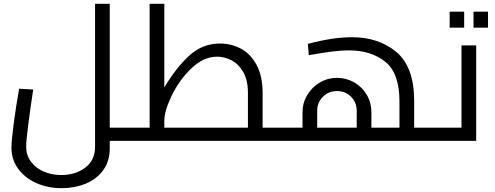

<svg xmlns="http://www.w3.org/2000/svg" viewBox="-20 -738 2595 1006"><path d="M670 0H555V40Q555 107 520.5 154Q486 201 428.5 224.5Q371 248 303 248Q230 248 170 221Q110 194 75 146Q40 98 40 36Q40 -2 52 -92Q64 -182 80 -273L154 -269Q139 -171 128 -84.5Q117 2 117 31Q117 74 141.5 108Q166 142 208 160.5Q250 179 301 179Q375 179 426.5 140.5Q478 102 478 31V-718H555V-69H670Z M1450 -69V0H670V-69H764V-718H841V-280Q903 -384 972 -447Q1041 -510 1133 -510Q1190 -510 1240.5 -484Q1291 -458 1323.5 -399.5Q1356 -341 1356 -251V-69ZM841 -106V-69H1279V-252Q1279 -318 1254.5 -360.5Q1230 -403 1193 -422Q1156 -441 1118 -441Q1047 -441 983.5 -380.5Q920 -320 880.5 -238.5Q841 -157 841 -106Z M2249 -69V0H1450V-69H1565V-149Q1565 -198 1589.5 -239.5Q1614 -281 1655.5 -305.5Q1697 -330 1746 -330Q1794 -330 1835.5 -306.5Q1877 -283 1901.5 -241.5Q1926 -200 1926 -149V-69H2073V-207Q2073 -355 1998.5 -414.5Q1924 -474 1810 -474Q1766 -474 1716.5 -467.5Q1667 -461 1598 -449L1593 -508Q1723 -543 1824 -543Q1965 -543 2057.5 -465Q2150 -387 2150 -209V-69ZM1642 -158V-69H1849V-158Q1849 -201 1819.5 -231Q1790 -261 1746 -261Q1702 -261 1672 -231Q1642 -201 1642 -158Z M2249 0ZM2475 -500V0H2249V-69H2398V-500ZM2336 -677H2412V-593H2336ZM2461 -677H2537V-593H2461Z"/></svg>

Font: Cairo
Style: Regular
Weight: 400
Designer: Mohamed Gaber, the designers of Titillium
Foundry: Kief Type Foundry
Version: Version 2.009; ttfautohint (v1.5.33-1714) -l 8 -r 50 -G 200 